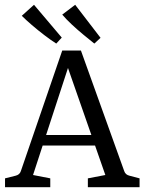

<svg xmlns="http://www.w3.org/2000/svg" viewBox="-20 -782 603 802"><path d="M143 -218H387L404 -174H129ZM499 -67Q504 -52 521 -48L563 -37V0H347V-37L420 -51L250 -538H277L118 -51L190 -37V0H1V-37L45 -48Q62 -52 67 -67L240 -571H318ZM400 -624 374 -600Q354 -616 328.5 -637Q303 -658 279.5 -680Q256 -702 240 -721L294 -762ZM238 -625 215 -600Q193 -614 165.5 -635Q138 -656 113 -677.5Q88 -699 71 -716L122 -762Z"/></svg>

Font: Yrsa
Style: Regular
Weight: 400
Designer: Anna Giedrys (Yrsa+Rasa design), David Brezina (Yrsa art-direction, Rasa art-direction, design)
Foundry: Rosetta Type Foundry
Version: Version 2.004